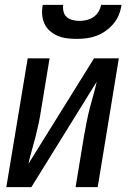

<svg xmlns="http://www.w3.org/2000/svg" viewBox="-20 -770 540 790"><path d="M6 0 94 -530H184L149 -318Q145 -290 139 -262Q133 -234 126 -206.5Q119 -179 111 -151.5Q103 -124 97 -96L367 -530H469L382 0H291L326 -212Q331 -240 336.5 -268Q342 -296 349 -323.5Q356 -351 364 -378.5Q372 -406 378 -434L109 0ZM295 -610Q275 -610 255 -612.5Q235 -615 217.5 -622.5Q200 -630 185.5 -642.5Q171 -655 163 -672.5Q155 -690 153.5 -710Q152 -730 156 -750H240Q238 -736 241.5 -722Q245 -708 255 -699.5Q265 -691 279 -687.5Q293 -684 307 -684Q322 -684 336.5 -687.5Q351 -691 364 -699.5Q377 -708 385 -721.5Q393 -735 396 -750H480Q477 -729 469 -709Q461 -689 447 -672.5Q433 -656 415 -643Q397 -630 376.5 -622.5Q356 -615 335.5 -612.5Q315 -610 295 -610Z"/></svg>

Font: Iosevka Curly Medium Oblique
Style: Regular
Weight: 500
Italic angle: -9°
Monospace: yes
Designer: Belleve Invis
Foundry: Belleve Invis
Version: Version 11.1.0; ttfautohint (v1.8.3)